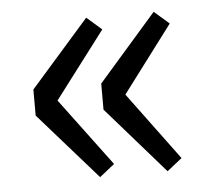

<svg xmlns="http://www.w3.org/2000/svg" viewBox="-39 -532 557 499"><g transform="rotate(-5 239.5 -282.0)"><path d="M203 -74 242 -105 110 -282 242 -456 203 -490 50 -316V-248ZM379 -74 418 -105 287 -282 418 -456 379 -490 227 -316V-248Z"/></g></svg>

Font: Noto Sans CJK JP Regular
Style: Regular
Weight: 400
Designer: Ryoko NISHIZUKA (kana & ideographs); Paul D. Hunt (Latin, Greek & Cyrillic); Wenlong ZHANG (bopomofo); Sandoll Communica
Foundry: Adobe Systems Incorporated
Version: Version 1.001;PS 1.001;hotconv 1.0.78;makeotf.lib2.5.61930